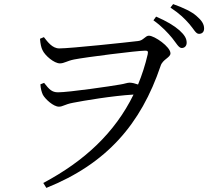

<svg xmlns="http://www.w3.org/2000/svg" viewBox="-20 -854 1040 936"><path d="M819 -669C840 -643 851 -620 866 -620C880 -620 890 -630 890 -646C890 -667 879 -684 855 -706C829 -729 792 -751 741 -773L728 -755C771 -724 798 -694 819 -669ZM903 -737C925 -712 934 -689 950 -689C965 -689 975 -698 975 -715C975 -736 964 -754 937 -777C914 -797 875 -816 824 -834L811 -817C858 -786 881 -762 903 -737ZM269 -618C235 -618 212 -650 194 -673L175 -665C177 -639 181 -622 187 -610C199 -583 244 -545 272 -545C293 -545 306 -557 341 -564C396 -575 649 -607 687 -607C698 -607 704 -606 700 -589C688 -537 672 -488 653 -442C639 -447 624 -451 612 -451C600 -451 587 -445 566 -442C522 -434 316 -404 263 -404C233 -404 220 -418 195 -450L177 -443C178 -422 183 -405 189 -392C201 -370 241 -334 267 -334C287 -334 294 -345 336 -353C387 -363 528 -387 631 -393C540 -207 392 -69 191 38L206 62C500 -56 667 -249 763 -533C773 -565 811 -573 811 -594C811 -626 733 -680 706 -680C688 -680 679 -656 653 -654C604 -648 324 -618 269 -618Z"/></svg>

Font: Harano Aji Mincho KR
Style: Regular
Weight: 400
Foundry: Masamichi Hosoda
Version: HaranoAjiMinchoKR-Regular version 20230610;ttx 4.39.4